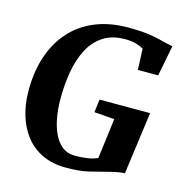

<svg xmlns="http://www.w3.org/2000/svg" viewBox="-111 -854 918 963"><g transform="rotate(15 348.0 -372.0)"><path d="M317.5 8Q245 8 192 -17.8Q139 -43.5 105 -87.8Q71 -132 54 -188.2Q37 -244.5 36 -306Q34 -406.5 60 -488.5Q86 -570.5 137.5 -629.5Q189 -688.5 264.5 -720.2Q340 -752 438 -752Q497.5 -752 536 -747Q574.5 -742 600.5 -735.5Q626.5 -729 647 -724Q654 -722.5 661 -721Q668 -719.5 675 -718L644 -559H538.5L534 -668.5Q515.5 -679 492.8 -685.2Q470 -691.5 438.5 -691.5Q370 -691.5 324.2 -661.5Q278.5 -631.5 251.2 -579Q224 -526.5 212.5 -460Q201 -393.5 201 -320Q201 -267.5 209.5 -220.8Q218 -174 235.5 -138Q253 -102 279.8 -81.8Q306.5 -61.5 343.5 -61.5Q379 -61.5 409 -66Q439 -70.5 461.5 -81L488 -290L383 -298L391.5 -365.5H654L610 -41.5Q594.5 -41.5 569.2 -36.5Q544 -31.5 522 -25.5Q480.5 -14.5 433 -3.2Q385.5 8 317.5 8Z"/></g></svg>

Font: Merriweather Light 18pt ExtraBold
Style: Italic
Weight: 800
Italic angle: -7.8°
Version: Version 2.101